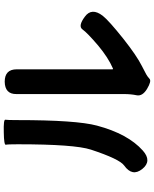

<svg xmlns="http://www.w3.org/2000/svg" viewBox="83 -872 833 1040"><g transform="rotate(-90 500.0 -351.5)"><path d="M539 28Q498 3 504.5 -28.5Q511 -60 511 -96V-679Q510 -742 578 -743Q645 -743 645 -678V-160Q645 -155 650 -157Q708 -182 774 -237Q843 -296 861 -321.5Q879 -347 930 -309Q981 -272 935 -212Q909 -179 810 -100Q719 -28 663 0Q630 17 618 23.5Q606 30 593.5 41.5Q581 53 539 28ZM205 5Q148 56 105 2Q62 -52 124 -96Q159 -121 210 -276Q239 -365 239 -672Q239 -727 236.5 -737Q234 -747 304 -748Q374 -750 372 -739.5Q370 -729 370 -673Q370 -355 340 -243Q295 -75 205 5Z"/></g></svg>

Font: Resource Han Rounded JP
Style: Bold
Weight: 700
Designer: Cyano Hao (round all glyphs); Ryoko NISHIZUKA 西塚涼子 (kana, bopomofo & ideographs); Paul D. Hunt (Latin, Greek & Cyrillic)
Foundry: Cyano Hao
Version: 0.990